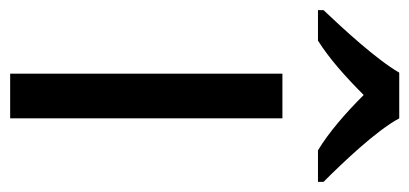

<svg xmlns="http://www.w3.org/2000/svg" viewBox="-274 -572 806 378"><g transform="rotate(90 129.0 -383.0)"><path d="M173 -766H83C57 -721 -3 -656 -40 -617V-606H20C55 -628 91 -660 127 -696C163 -660 201 -627 236 -606H298V-617C260 -655 197 -721 173 -766ZM173 0V-536H85V0Z"/></g></svg>

Font: Noto Sans Newa
Style: Regular
Weight: 400
Designer: Monotype Design Team
Foundry: Monotype Imaging Inc.
Version: Version 2.007